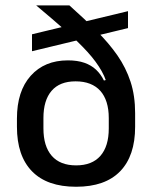

<svg xmlns="http://www.w3.org/2000/svg" viewBox="-20 -682 566 714"><path d="M263 12.5Q155 12.5 99 -45Q43 -102.5 43 -210.5V-241Q43 -343 94.2 -400.2Q145.5 -457.5 232.5 -457.5Q268 -457.5 293.8 -448.5Q319.5 -439.5 337.2 -422.8Q355 -406 366.5 -382.5L391.5 -389.5L384.5 -243Q384.5 -276 376.5 -301.5Q368.5 -327 353 -344.2Q337.5 -361.5 314.5 -370.5Q291.5 -379.5 261 -379.5Q202 -379.5 171.8 -344.2Q141.5 -309 141.5 -243V-204.5Q141.5 -138 172.5 -102.5Q203.5 -67 263 -67Q322.5 -67 353.5 -102.5Q384.5 -138 384.5 -204.5Q384.5 -220 384.5 -233.5Q384.5 -247 384.5 -266Q384 -290.5 384 -306Q384 -321.5 383.5 -344Q378 -382 358.2 -417.2Q338.5 -452.5 304.8 -489.5Q271 -526.5 223.5 -568.5Q176 -610.5 115 -661.5V-662H238Q294.5 -611.5 339.8 -566.5Q385 -521.5 416.8 -475.8Q448.5 -430 465.5 -378Q482.5 -326 482.5 -261.5V-210.5Q482.5 -102.5 426.8 -45Q371 12.5 263 12.5ZM99 -491.5V-554.5L456 -640.5V-577.5Z"/></svg>

Font: Anek Bangla Medium Medium
Style: Regular
Weight: 500
Version: Version 1.003